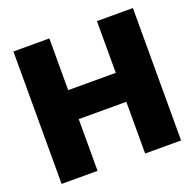

<svg xmlns="http://www.w3.org/2000/svg" viewBox="-127 -859 1005 991"><g transform="rotate(-20 375.0 -363.5)"><path d="M46.9 0V-727.3H244.3V-443.2H505.7V-727.3H703.1V0H505.7V-284.1H244.3V0Z"/></g></svg>

Font: Inter P Black
Style: Regular
Weight: 900
Designer: Rasmus Andersson
Foundry: rsms
Version: Version 3.018;git-588b23468